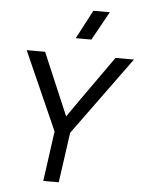

<svg xmlns="http://www.w3.org/2000/svg" viewBox="-59 -938 729 984"><g transform="rotate(5 305.0 -445.5)"><path d="M609.9 -660.2 316.9 -257.8 280.8 0H201.2L236.8 -257.8L58.1 -660.2H152.8L289.1 -339.8L355 -434.1L515.1 -660.2ZM303.2 -743.2 380.9 -891.1H465.8L383.8 -743.2Z"/></g></svg>

Font: Human Sans
Style: Italic
Weight: 400
Italic angle: -8°
Designer: Tim Radville
Foundry: Continuum
Version: Version 1.000;FEAKit 1.0